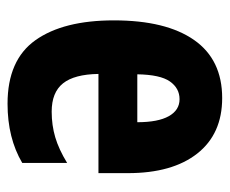

<svg xmlns="http://www.w3.org/2000/svg" viewBox="-70 -529 609 509"><g transform="rotate(90 234.5 -274.5)"><path d="M240 -559Q335 -559 387 -493Q439 -427 439 -309V-231H176Q177 -167 201 -137Q225 -107 276 -107Q312 -107 344 -116.5Q376 -126 412 -148V-29Q346 10 255 10Q139 10 86.5 -64Q34 -138 34 -272Q34 -410 86 -484.5Q138 -559 240 -559ZM243 -446Q214 -446 196 -420.5Q178 -395 177 -334H304Q304 -389 288 -417.5Q272 -446 243 -446Z"/></g></svg>

Font: Noto Sans Ethiopic ExtraCondensed ExtraBold
Style: Regular
Weight: 800
Width: 2
Designer: Monotype Design Team
Foundry: Monotype Imaging Inc.
Version: Version 2.102; ttfautohint (v1.8.4.7-5d5b)